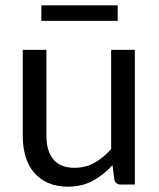

<svg xmlns="http://www.w3.org/2000/svg" viewBox="-20 -694 598 722"><path d="M487 -506.5H398V-133.5C378.7 -111.5 357.6 -94.2 334.8 -81.8C311.9 -69.2 287.3 -63 261 -63C225 -63 198.2 -73.5 180.8 -94.5C163.2 -115.5 154.5 -145.2 154.5 -183.5V-506.5H65.5V-183.5C65.5 -154.8 69.1 -128.7 76.2 -105C83.4 -81.3 94.2 -61.2 108.5 -44.5C122.8 -27.8 140.6 -14.9 161.8 -5.8C182.9 3.4 207.3 8 235 8C270.3 8 301.7 0.6 329 -14.2C356.3 -29.1 381 -48.7 403 -73L410 -18.5C413.3 -6.2 421.3 0 434 0H487ZM135.5 -674V-615.5H422.5V-674Z"/></svg>

Font: LatoLatin
Style: Regular
Weight: 400
Designer: Lukasz Dziedzic with Adam Twardoch and Botio Nikoltchev
Foundry: tyPoland Lukasz Dziedzic
Version: Version 2.015; 2015-08-06; http://www.latofonts.com/